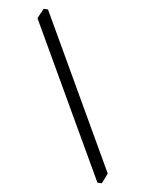

<svg xmlns="http://www.w3.org/2000/svg" viewBox="-261 -800 817 1079"><g transform="rotate(-30 147.5 -260.5)"><path d="M43.9 246.1 24.4 230.5 194.8 -738.3 251 -766.6 270.5 -751 100.1 215.8Z"/></g></svg>

Font: Kelvinch
Style: Italic
Weight: 400
Italic angle: -10°
Designer: Paul James Miller
Foundry: High-Logic / Made with FontCreator
Version: Version 3.40;July 22, 2017;FontCreator 11.0.0.2388 64-bit